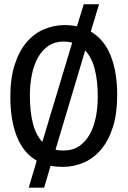

<svg xmlns="http://www.w3.org/2000/svg" viewBox="-20 -763 590 888"><path d="M438 -743.2 399.9 -617.2Q461.9 -580.6 491.9 -505.6Q522 -430.7 522 -323.2Q522 -237.3 502 -174.8Q481.9 -112.3 447.5 -71.5Q413.1 -30.8 367.2 -11Q321.3 8.8 270 8.8Q254.9 8.8 241.2 7.6Q227.5 6.3 213.9 3.9L184.1 105H112.8L149.9 -20Q88.4 -55.2 58.1 -131.1Q27.8 -207 27.8 -315.9Q27.8 -400.9 47.9 -463.4Q67.9 -525.9 102.3 -566.7Q136.7 -607.4 182.6 -627.2Q228.5 -647 279.8 -647Q310.1 -647 335.9 -641.1L367.2 -743.2ZM118.2 -320.8Q118.2 -249.5 131.6 -194.3Q145 -139.2 175.8 -106.9L314 -565.9Q304.7 -568.4 295.2 -569.6Q285.6 -570.8 274.9 -570.8Q233.9 -570.8 204.3 -551Q174.8 -531.2 155.8 -497.3Q136.7 -463.4 127.4 -417.7Q118.2 -372.1 118.2 -320.8ZM432.1 -316.9Q432.1 -388.2 418.5 -442.4Q404.8 -496.6 374 -529.8L236.8 -70.8Q245.1 -68.4 254.9 -67.6Q264.6 -66.9 274.9 -66.9Q315.9 -66.9 345.5 -86.7Q375 -106.4 394.3 -140.4Q413.6 -174.3 422.9 -219.7Q432.1 -265.1 432.1 -316.9Z"/></svg>

Font: Code New Roman
Style: Regular
Weight: 400
Monospace: yes
Designer: Sam Radian
Foundry: Code New Roman
Version: Version 2.00 November 29, 2014